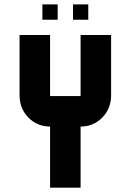

<svg xmlns="http://www.w3.org/2000/svg" viewBox="-20 -871 606 891"><path d="M495.6 -425.3Q494.1 -364.7 453.4 -324.2Q412.6 -283.7 354 -283.7V0H212.4V-283.7Q153.8 -283.7 113 -324.2Q72.3 -364.7 70.8 -425.3V-708.5H212.4V-425.3H354V-708.5H495.6ZM247.6 -779.3H176.8V-850.6H247.6ZM389.6 -779.3H318.8V-850.6H389.6Z"/></svg>

Font: Blazma
Style: Regular
Weight: 400
Designer: GGBotNet
Version: 1.00